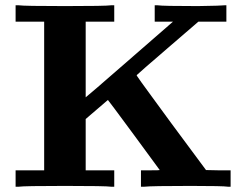

<svg xmlns="http://www.w3.org/2000/svg" viewBox="-20 -706 941 726"><path d="M400 0Q380 -3 226 -3Q70 -3 51 0H39V-62H147V-624H39V-686H51Q70 -683 226 -683Q380 -683 400 -686H412V-624H304V-338Q308 -340 472 -483L634 -624H565V-686H576Q594 -683 728 -683Q737 -683 753 -683.5Q769 -684 778 -684Q787 -684 800 -684.5Q813 -685 820 -685.5Q827 -686 829 -686H836V-624H730L614 -524Q507 -432 497 -422Q496 -422 498.5 -418Q501 -414 514.5 -395Q528 -376 553.5 -341.5Q579 -307 627 -241L759 -63L805 -62H852V0H842Q824 -3 701 -3Q552 -3 526 0H513V-62H549Q584 -62 584 -63Q583 -65 486 -196.5Q389 -328 388 -328Q368 -311 346 -292L304 -256V-62H412V0Z"/></svg>

Font: KaTeX_Main
Style: Bold
Weight: 700
Version: Version 1.1; ttfautohint (v1.3)